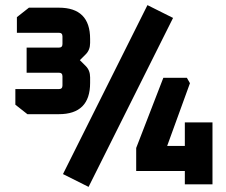

<svg xmlns="http://www.w3.org/2000/svg" viewBox="-20 -720 884 750"><path d="M40 -311V-372H210Q224 -372 224 -386V-422Q224 -436 210 -436H84V-534H210Q224 -534 224 -548V-578Q224 -592 210 -592H46V-653L93 -690H210Q332 -690 332 -568V-552Q332 -525 315 -508L292 -485L315 -462Q332 -445 332 -418V-396Q332 -274 210 -274H87ZM226 -40 556 -700 656 -650 326 10ZM512 -52V-142L618 -416H710L722 -395L633 -150H702V-242H810V0H702V-52Z"/></svg>

Font: Oxanium ExtraLight
Style: Bold
Weight: 700
Version: Version 2.000